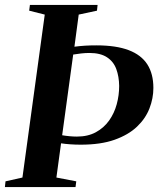

<svg xmlns="http://www.w3.org/2000/svg" viewBox="-35 -763 646 783"><path d="M-15 0 -12.5 -23.5 56.5 -39 147.5 -703.5 84 -719.5 87 -743H363L360.5 -719.5L286 -703.5L268.5 -572.5Q291.5 -575.5 312.8 -576.8Q334 -578 358.5 -578Q438.5 -578 489.8 -558.5Q541 -539 565.8 -500.5Q590.5 -462 590.5 -404.5Q590.5 -362 574.5 -320.8Q558.5 -279.5 523.5 -246.2Q488.5 -213 432.2 -193Q376 -173 294.5 -173Q272 -173 251.2 -174.5Q230.5 -176 214 -178.5L195 -39L276 -23.5L273 0ZM263.5 -540.5 218.5 -211.5Q232.5 -209 248.5 -207.5Q264.5 -206 278.5 -206Q323.5 -206 356 -223.8Q388.5 -241.5 409.8 -271.2Q431 -301 441 -337.8Q451 -374.5 451 -412.5Q450.5 -451 439.2 -481.5Q428 -512 401.2 -529.5Q374.5 -547 329.5 -547Q313 -547 295.5 -545Q278 -543 263.5 -540.5Z"/></svg>

Font: Merriweather 120pt SemiBold
Style: Italic
Weight: 600
Italic angle: -7.8°
Version: Version 2.101